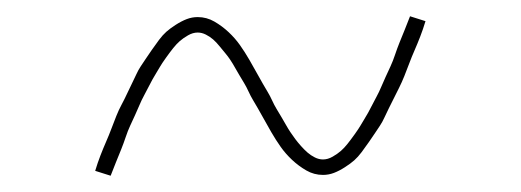

<svg xmlns="http://www.w3.org/2000/svg" viewBox="-20 -406 640 236"><path d="M116 -190 97 -196Q100 -206 103.5 -215Q107 -224 110.5 -232Q114 -240 117 -248Q120 -256 123 -263.5Q126 -271 129.5 -277.5Q133 -284 136 -290.5Q139 -297 142 -303Q145 -309 147.5 -314.5Q150 -320 153 -324.5Q156 -329 159 -333.5Q162 -338 166.5 -344.5Q171 -351 175.5 -357Q180 -363 184.5 -367Q189 -371 196 -375.5Q203 -380 209.5 -382.5Q216 -385 223 -385Q234 -385 243.5 -379.5Q253 -374 261 -366.5Q269 -359 275 -350.5Q281 -342 286.5 -332.5Q292 -323 297.5 -313Q303 -303 309 -293Q312 -288 314.5 -282.5Q317 -277 320 -272Q323 -267 326 -262Q329 -257 331.5 -252.5Q334 -248 337 -243.5Q340 -239 343 -235Q346 -231 350 -226.5Q354 -222 358 -218.5Q362 -215 367 -212.5Q372 -210 377 -210Q383 -210 389 -213.5Q395 -217 399 -220.5Q403 -224 407 -229Q411 -234 416 -241Q421 -248 423 -251.5Q425 -255 427.5 -259Q430 -263 432.5 -267.5Q435 -272 437.5 -277Q440 -282 443 -287.5Q446 -293 448.5 -299Q451 -305 454 -311.5Q457 -318 460 -324.5Q463 -331 465.5 -338.5Q468 -346 471 -353.5Q474 -361 477.5 -369.5Q481 -378 484 -386L503 -380Q500 -370 496.5 -361Q493 -352 489.5 -344Q486 -336 483 -328Q480 -320 477 -312.5Q474 -305 470.5 -298Q467 -291 464 -285Q461 -279 458 -273Q455 -267 452.5 -261.5Q450 -256 447 -251.5Q444 -247 441 -242.5Q438 -238 433.5 -231.5Q429 -225 424.5 -219Q420 -213 415.5 -209Q411 -205 404 -200.5Q397 -196 390.5 -193.5Q384 -191 377 -191Q366 -191 356.5 -196.5Q347 -202 339 -209.5Q331 -217 325 -225.5Q319 -234 313.5 -243.5Q308 -253 302.5 -263Q297 -273 291 -283Q288 -288 285.5 -293.5Q283 -299 280 -304Q277 -309 274 -314Q271 -319 268.5 -323.5Q266 -328 263 -332.5Q260 -337 257 -340.5Q254 -344 250 -349Q246 -354 242 -357.5Q238 -361 233 -363.5Q228 -366 223 -366Q217 -366 211 -362.5Q205 -359 201 -355.5Q197 -352 193 -347Q189 -342 184 -335Q179 -328 177 -324.5Q175 -321 172.5 -317Q170 -313 167.5 -308.5Q165 -304 162.5 -299Q160 -294 157 -288.5Q154 -283 151.5 -277Q149 -271 146 -264.5Q143 -258 140 -251.5Q137 -245 134.5 -237.5Q132 -230 129 -222.5Q126 -215 122.5 -206.5Q119 -198 116 -190Z"/></svg>

Font: Iosevka Etoile Thin
Style: Regular
Weight: 100
Designer: Belleve Invis
Foundry: Belleve Invis
Version: Version 22.1.2; ttfautohint (v1.8.4)